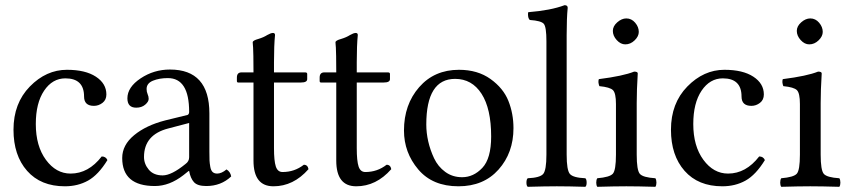

<svg xmlns="http://www.w3.org/2000/svg" viewBox="-20 -718 3283 740"><path d="M394 -101Q359 -44 319.5 -22Q280 0 230 0Q137 0 84.5 -59.5Q32 -119 32 -218Q32 -320 95 -384.5Q158 -449 238 -449Q309 -449 349.5 -422.5Q390 -396 390 -354Q390 -333 375 -321.5Q360 -310 342 -310Q304 -310 304 -346Q304 -416 232 -416Q182 -416 150 -368.5Q118 -321 118 -240Q118 -155 157 -102Q196 -49 252 -49Q321 -49 372 -115Q388 -115 394 -101Z M709 -244 629 -223Q535 -199 535 -113Q535 -86 553.5 -64Q572 -42 607 -42Q641 -42 695 -86Q709 -96 709 -112ZM545 -375Q545 -364 549 -355Q553 -346 553 -337Q553 -326 539.5 -314.5Q526 -303 505 -303Q471 -303 471 -339Q471 -382 522 -416Q573 -450 635 -450Q787 -450 787 -281V-134Q787 -111 787.5 -100Q788 -89 790.5 -75Q793 -61 799.5 -55Q806 -49 817 -49Q834 -49 853 -65Q868 -56 871 -38Q832 -1 775 -1Q741 -1 727.5 -16Q714 -31 709 -59H707L687 -43Q633 -1 577 -1Q451 -1 451 -109Q451 -159 497 -197Q543 -235 617 -254L703 -275Q709 -278 709 -287Q709 -417 627 -417Q594 -417 569.5 -407Q545 -397 545 -375Z M911 -439H957Q957 -477 956.5 -502Q956 -527 955.5 -534.5Q955 -542 954.5 -547Q954 -552 954 -555Q954 -562 976 -568Q996 -574 1010 -583Q1024 -591 1032 -591Q1040 -591 1040 -583Q1036 -543 1036 -478V-439H1156Q1164 -439 1164 -433V-413Q1164 -400 1140 -400H1036V-147Q1036 -98 1043 -76.5Q1050 -55 1069 -55Q1115 -55 1151 -83Q1166 -83 1169 -66Q1111 0 1034 0Q957 0 957 -99V-400H898Q893 -400 893 -406V-419Q893 -439 911 -439Z M1230 -439H1276Q1276 -477 1275.5 -502Q1275 -527 1274.5 -534.5Q1274 -542 1273.5 -547Q1273 -552 1273 -555Q1273 -562 1295 -568Q1315 -574 1329 -583Q1343 -591 1351 -591Q1359 -591 1359 -583Q1355 -543 1355 -478V-439H1475Q1483 -439 1483 -433V-413Q1483 -400 1459 -400H1355V-147Q1355 -98 1362 -76.5Q1369 -55 1388 -55Q1434 -55 1470 -83Q1485 -83 1488 -66Q1430 0 1353 0Q1276 0 1276 -99V-400H1217Q1212 -400 1212 -406V-419Q1212 -439 1230 -439Z M1959 -224Q1959 -129 1901.5 -64.5Q1844 0 1747 0Q1647 0 1592 -65Q1537 -130 1537 -215Q1537 -315 1595.5 -382Q1654 -449 1749 -449Q1821 -449 1870.5 -413.5Q1920 -378 1939.5 -329Q1959 -280 1959 -224ZM1734 -414Q1623 -414 1623 -238Q1623 -206 1630.5 -173Q1638 -140 1653 -108Q1668 -76 1696 -55.5Q1724 -35 1761 -35Q1805 -35 1839 -71Q1873 -107 1873 -192Q1873 -299 1836 -356.5Q1799 -414 1734 -414Z M2086 -122V-559Q2086 -614 2076 -626Q2066 -638 2022 -641Q2015 -647 2015 -663Q2015 -669 2016 -671Q2103 -678 2156 -698Q2168 -698 2168 -688Q2164 -648 2164 -583V-122Q2164 -62 2176.5 -47.5Q2189 -33 2236 -31Q2241 -27 2241 -14Q2241 -2 2236 2Q2172 0 2126 0Q2082 0 2014 2Q2009 -2 2009 -14Q2009 -27 2014 -31Q2061 -33 2073.5 -47.5Q2086 -62 2086 -122Z M2342 -599Q2342 -617 2359 -632Q2376 -647 2394 -647Q2414 -647 2428 -630.5Q2442 -614 2442 -595Q2442 -578 2426 -562.5Q2410 -547 2390 -547Q2372 -547 2357 -563.5Q2342 -580 2342 -599ZM2434 -122Q2434 -62 2446 -48Q2458 -34 2506 -31Q2510 -25 2510 -14Q2510 -4 2506 2Q2438 0 2394 0Q2350 0 2282 2Q2278 -4 2278 -14Q2278 -25 2282 -31Q2330 -35 2342 -48.5Q2354 -62 2354 -122V-317Q2354 -359 2342.5 -370.5Q2331 -382 2290 -386Q2284 -402 2288 -413Q2382 -425 2424 -442Q2438 -442 2438 -435Q2434 -371 2434 -321Z M2928 -101Q2893 -44 2853.5 -22Q2814 0 2764 0Q2671 0 2618.5 -59.5Q2566 -119 2566 -218Q2566 -320 2629 -384.5Q2692 -449 2772 -449Q2843 -449 2883.5 -422.5Q2924 -396 2924 -354Q2924 -333 2909 -321.5Q2894 -310 2876 -310Q2838 -310 2838 -346Q2838 -416 2766 -416Q2716 -416 2684 -368.5Q2652 -321 2652 -240Q2652 -155 2691 -102Q2730 -49 2786 -49Q2855 -49 2906 -115Q2922 -115 2928 -101Z M3051 -599Q3051 -617 3068 -632Q3085 -647 3103 -647Q3123 -647 3137 -630.5Q3151 -614 3151 -595Q3151 -578 3135 -562.5Q3119 -547 3099 -547Q3081 -547 3066 -563.5Q3051 -580 3051 -599ZM3143 -122Q3143 -62 3155 -48Q3167 -34 3215 -31Q3219 -25 3219 -14Q3219 -4 3215 2Q3147 0 3103 0Q3059 0 2991 2Q2987 -4 2987 -14Q2987 -25 2991 -31Q3039 -35 3051 -48.5Q3063 -62 3063 -122V-317Q3063 -359 3051.5 -370.5Q3040 -382 2999 -386Q2993 -402 2997 -413Q3091 -425 3133 -442Q3147 -442 3147 -435Q3143 -371 3143 -321Z"/></svg>

Font: Fedorovsk Unicode
Style: Medium
Weight: 500
Designer: Aleksandr Andreev and Nikita Simmons
Version: Version 3.2